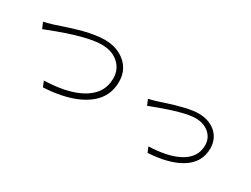

<svg xmlns="http://www.w3.org/2000/svg" viewBox="-54 -1119 2108 1611"><g transform="rotate(30 1000.0 -313.5)"><path d="M88 -507Q119 -513 175 -530Q185 -533 190 -535Q203 -539 235 -550Q348 -588 414 -605Q532 -635 613 -635Q733 -635 811 -570Q893 -502 893 -388Q893 -217 733 -123Q596 -42 363 -29L341 -83Q555 -89 684 -156Q837 -236 837 -389Q837 -474 778 -529Q716 -587 612 -587Q466 -587 154 -465Q123 -452 113 -449Z M1174 -387Q1212 -395 1259 -410Q1269 -413 1295 -422Q1508 -493 1605 -493Q1705 -493 1770 -438Q1836 -380 1836 -287Q1836 -147 1707 -71Q1594 -4 1398 8L1377 -43Q1554 -49 1659 -102Q1785 -165 1785 -288Q1785 -356 1735 -401Q1684 -446 1603 -446Q1495 -446 1231 -345Q1205 -335 1197 -332Z"/></g></svg>

Font: Source Han Sans Light
Style: Regular
Weight: 300
Designer: Ryoko NISHIZUKA Ë•øÂ°öÊ∂ºÂ≠ê (kana & ideographs); Paul D. Hunt (Latin, Greek & Cyrillic); Wenlong ZHANG Âº†ÊñáÈæô (bopom
Foundry: Adobe Systems Incorporated
Version: Version 1.004;PS 1.004;hotconv 1.0.82;makeotf.lib2.5.63406; 